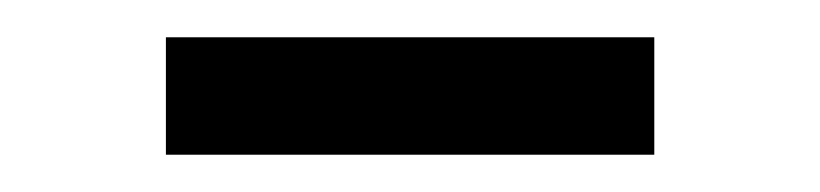

<svg xmlns="http://www.w3.org/2000/svg" viewBox="-20 -679 440 103"><path d="M69 -596V-659H331V-596Z"/></svg>

Font: Source Serif Pro
Style: Regular
Weight: 400
Designer: Frank Grießhammer
Foundry: Adobe Systems Incorporated
Version: Version 3.001;hotconv 1.0.111;makeotfexe 2.5.65597